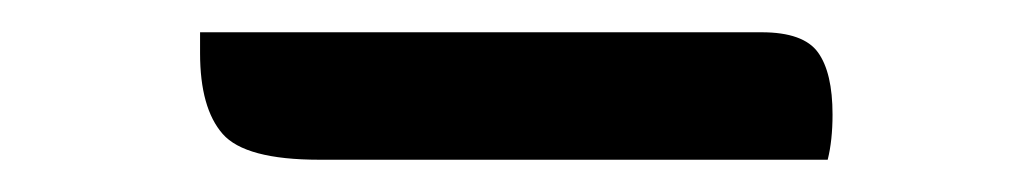

<svg xmlns="http://www.w3.org/2000/svg" viewBox="-20 -755 640 119"><path d="M104 -735H452Q478 -735 487 -722.5Q496 -710 496 -684Q496 -668 493 -656H178Q132 -656 118 -672Q104 -688 104 -722Z"/></svg>

Font: Recursive Mn Csl St
Style: Regular
Weight: 400
Monospace: yes
Version: Version 1.079;hotconv 1.0.112;makeotfexe 2.5.65598; ttfautoh